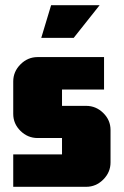

<svg xmlns="http://www.w3.org/2000/svg" viewBox="-20 -720 477 740"><path d="M364 -700 264 -574H139L177 -700ZM406 -94Q406 -56 378 -28Q350 0 312 0H31V-125H219V-188H125Q87 -188 59 -215.5Q31 -243 31 -281V-406Q31 -444 59 -472Q87 -500 125 -500H381V-375H219V-312H312Q350 -312 378 -284.5Q406 -257 406 -219Z"/></svg>

Font: CostaRica
Style: Normal
Weight: 900
Version: Version 1.3